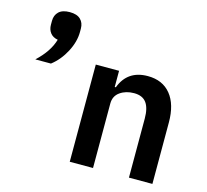

<svg xmlns="http://www.w3.org/2000/svg" viewBox="-107 -873 1075 996"><g transform="rotate(15 430.5 -375.0)"><path d="M39.1 -466.8Q106 -528.8 125 -595.2Q98.1 -600.1 84.5 -617.9Q70.8 -635.7 70.8 -661.1V-682.1Q70.8 -712.9 90.3 -731.4Q109.9 -750 148.9 -750Q188 -750 207 -731.4Q226.1 -712.9 226.1 -682.1V-664.1Q226.1 -611.8 197.3 -556.9Q168.5 -502 123 -466.8ZM349.1 0V-522H474.1V-435.1H480Q517.1 -534.2 626 -534.2Q705.6 -534.2 749.3 -480.5Q793 -426.8 793 -330.1V0H667V-316.9Q667 -374 646 -402.1Q625 -430.2 580.1 -430.2Q536.1 -430.2 505.1 -408.4Q474.1 -386.7 474.1 -346.2V0Z"/></g></svg>

Font: Anuphan SemiBold
Style: Bold
Weight: 600
Designer: Mike Abbink, Paul van der Laan, Pieter van Rosmalen, Mint Tantisuwanna
Foundry: Bold Monday; Cadson Demak
Version: Version 3.002;hotconv 1.0.109;makeotfexe 2.5.65596